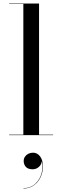

<svg xmlns="http://www.w3.org/2000/svg" viewBox="-20 -770 354 1094"><path d="M202.5 -750V-2.5H282.5V0H32V-2.5H113V-747.5H32V-750ZM113.5 304V302Q154.5 302 181.2 277Q208 252 217.5 214.8Q227 177.5 216.5 141.5H217.5Q219.5 153.5 213.5 165.5Q207.5 177.5 195 186Q182.5 194.5 165.5 194.5Q139.5 194.5 127.2 180.8Q115 167 115 147.5Q115 134 122 123.2Q129 112.5 141.2 106.2Q153.5 100 168.5 100Q192 100 208.2 120.8Q224.5 141.5 224.5 179.5Q224.5 209.5 211.8 238Q199 266.5 174.2 285.2Q149.5 304 113.5 304Z"/></svg>

Font: Bodoni Moda 72pt
Style: Regular
Weight: 400
Designer: Owen Earl
Foundry: indestructible type
Version: Version 2.005